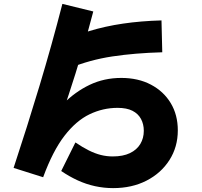

<svg xmlns="http://www.w3.org/2000/svg" viewBox="-20 -861 1040 988"><path d="M562 107Q515 107 469 97Q423 87 379.5 67Q336 47 295 19L368 -128Q405 -103 437 -87Q469 -71 499 -63.5Q529 -56 560 -56Q613 -56 648.5 -73Q684 -90 702 -120Q720 -150 720 -188Q720 -222 705.5 -249Q691 -276 661.5 -291Q632 -306 585 -306Q510 -306 441 -273Q372 -240 312 -162.5Q252 -85 202 51L50 3Q120 -209 183.5 -420Q247 -631 301 -841L460 -802Q404 -587 334.5 -377Q265 -167 196 36L95 0Q138 -96 190 -179.5Q242 -263 304.5 -326Q367 -389 441.5 -424.5Q516 -460 604 -460Q691 -460 756.5 -425.5Q822 -391 858.5 -330.5Q895 -270 895 -190Q895 -105 852 -37.5Q809 30 734 68.5Q659 107 562 107ZM337 -510 282 -636Q357 -676 439 -701Q521 -726 613 -739.5Q705 -753 811 -756L815 -592Q673 -588 557.5 -570.5Q442 -553 337 -510Z"/></svg>

Font: Murecho Thin ExtraBold
Style: Regular
Weight: 800
Version: Version 1.010